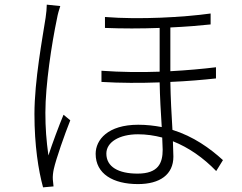

<svg xmlns="http://www.w3.org/2000/svg" viewBox="-20 -776 1040 825"><path d="M239 -750 181 -756C181 -740 179 -721 176 -700C163 -615 128 -430 128 -286C128 -151 145 -44 165 29L210 25C209 17 208 4 207 -5C206 -18 208 -35 211 -49C221 -94 258 -199 282 -259L253 -283C234 -238 205 -160 188 -108C179 -174 175 -226 175 -292C175 -411 202 -588 225 -697C228 -715 234 -735 239 -750ZM677 -185 679 -133C679 -76 661 -30 571 -30C489 -30 437 -59 437 -116C437 -165 492 -199 573 -199C608 -199 643 -194 677 -185ZM431 -703V-656C504 -653 587 -653 666 -656V-468C585 -465 499 -466 416 -472V-424C498 -419 584 -419 666 -422C667 -362 671 -289 675 -230C643 -236 610 -240 574 -240C443 -240 391 -175 391 -115C391 -29 466 15 573 15C667 15 725 -26 725 -103L723 -169C791 -142 854 -98 909 -41L938 -88C882 -139 811 -190 721 -218C717 -282 713 -357 712 -424C785 -427 853 -433 908 -439V-487C851 -480 784 -474 712 -470V-658C778 -661 839 -666 885 -671V-718C771 -702 579 -691 431 -703Z"/></svg>

Font: Noto Sans KR Light
Style: Regular
Weight: 300
Designer: Ryoko NISHIZUKA 西塚涼子 (kana, bopomofo & ideographs); Paul D. Hunt (Latin, Greek & Cyrillic); Sandoll Communications 산돌커뮤니
Foundry: Adobe
Version: Version 2.004;hotconv 1.0.118;makeotfexe 2.5.65603